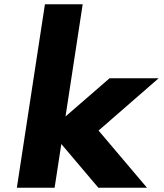

<svg xmlns="http://www.w3.org/2000/svg" viewBox="-20 -880 768 900"><path d="M723.5 -513H493.5L287.1 -334L367.6 -860H190.6L59 0H236L267.4 -205L441 0H669L442 -268Z"/></svg>

Font: Sztylet
Style: BdObl
Weight: 700
Foundry: Cannot Into Space Fonts, PlusOne Fonts
Version: Version 0.12